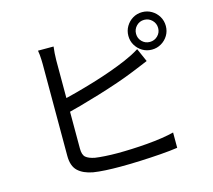

<svg xmlns="http://www.w3.org/2000/svg" viewBox="-115 -950 1230 1110"><g transform="rotate(-15 500.0 -394.5)"><path d="M758.8 -697.5Q758.8 -670 778 -650.8Q797.1 -631.7 824.6 -631.7Q852.1 -631.7 871.6 -650.8Q891 -670 891 -697.5Q891 -725 871.6 -744.4Q852.1 -763.9 824.6 -763.9Q797.1 -763.9 778 -744.4Q758.8 -725 758.8 -697.5ZM712.8 -697.5Q712.8 -728.4 728 -754Q743.2 -779.6 768.4 -794.7Q793.7 -809.9 824.6 -809.9Q855.6 -809.9 881.1 -794.7Q906.7 -779.6 921.9 -754Q937 -728.4 937 -697.5Q937 -666.5 921.9 -641.3Q906.7 -616 881.1 -600.9Q855.6 -585.7 824.6 -585.7Q793.7 -585.7 768.4 -600.9Q743.2 -616 728 -641.3Q712.8 -666.5 712.8 -697.5ZM279.3 -750.4Q277.1 -732.7 275.4 -711.4Q273.7 -690.1 273.7 -669.4Q273.7 -656.4 273.7 -617.6Q273.7 -578.8 273.7 -525.2Q273.7 -471.6 273.7 -412.3Q273.7 -353 273.7 -298Q273.7 -243 273.7 -201.3Q273.7 -159.6 273.7 -141.2Q273.7 -103 290.6 -88.7Q307.4 -74.3 343.7 -67.1Q367.5 -63.5 403.5 -61.3Q439.4 -59 475.9 -59Q515.5 -59 562 -60.9Q608.5 -62.8 655.5 -66.7Q702.6 -70.6 744.9 -77Q787.1 -83.4 818.1 -91.4V0.2Q775.2 6.6 714.8 11.1Q654.3 15.6 590.6 18.2Q526.8 20.8 472 20.8Q427.7 20.8 385.3 18.6Q343 16.3 311.8 11.3Q254.4 0.7 223.3 -28.8Q192.3 -58.3 192.3 -119.2Q192.3 -143.5 192.3 -189Q192.3 -234.5 192.3 -292.4Q192.3 -350.3 192.3 -410.5Q192.3 -470.7 192.3 -524.6Q192.3 -578.6 192.3 -617.3Q192.3 -656 192.3 -669.4Q192.3 -681.6 191.6 -695.8Q190.9 -710 189.7 -724.4Q188.5 -738.9 186.1 -750.4ZM236.9 -435Q282 -444.7 336.3 -459.2Q390.6 -473.7 447.5 -490.9Q504.3 -508 557.6 -527.1Q610.9 -546.2 654 -564.9Q676.9 -574.7 698.9 -585.9Q720.9 -597.2 742.1 -610.5L777.4 -530.1Q756 -521.3 730.5 -510.5Q704.9 -499.6 682.6 -490.9Q635.9 -471.8 578.3 -452.1Q520.7 -432.4 459.7 -413.8Q398.7 -395.2 341.3 -379.3Q284 -363.4 237.3 -352Z"/></g></svg>

Font: Noto Sans KR Thin
Style: Regular
Weight: 100
Designer: Ryoko NISHIZUKA 西塚涼子 (kana, bopomofo & ideographs); Paul D. Hunt (Latin, Greek & Cyrillic); Sandoll Communications 산돌커뮤니
Foundry: Adobe
Version: Version 2.004-H2;hotconv 1.0.118;makeotfexe 2.5.65603